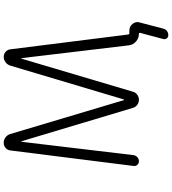

<svg xmlns="http://www.w3.org/2000/svg" viewBox="34 -828 932 1040"><g transform="rotate(-90 500.0 -308.0)"><path d="M477.5 -103.5Q477.5 -102.5 479.5 -102.5Q481.4 -102.5 481.4 -103.5L665 -719.7Q669.9 -734.4 683.1 -744.1Q696.3 -753.9 711.9 -753.9Q727.5 -753.9 739.3 -743.7Q751 -733.4 752.9 -717.8L833 -80.1Q834 -73.2 840.8 -73.2H855.5Q877 -73.2 890.6 -55.7Q900.4 -43.9 900.4 -29.3Q900.4 -23.4 898.4 -17.6L865.2 109.4Q862.3 122.1 852.5 129.9Q842.8 137.7 829.1 137.7Q818.4 137.7 812 128.9Q805.7 120.1 808.6 110.4L841.8 -14.6Q843.8 -21.5 836.9 -21.5Q813.5 -21.5 795.4 -37.1Q777.3 -52.7 774.4 -76.2L705.1 -657.2Q705.1 -658.2 703.6 -658.2Q702.1 -658.2 702.1 -657.2L523.4 -54.7Q519.5 -40 507.3 -30.8Q495.1 -21.5 479.5 -21.5Q463.9 -21.5 451.7 -30.8Q439.5 -40 435.5 -54.7L254.9 -657.2Q254.9 -658.2 253.4 -658.2Q252 -658.2 252 -657.2L179.7 -50.8Q177.7 -38.1 168.5 -29.8Q159.2 -21.5 146.5 -21.5Q134.8 -21.5 127 -30.3Q119.1 -39.1 121.1 -50.8L205.1 -717.8Q207 -733.4 218.8 -743.7Q230.5 -753.9 247.1 -753.9Q262.7 -753.9 275.9 -744.1Q289.1 -734.4 293.9 -718.8Z"/></g></svg>

Font: Rounded-X Mgen+ 1m light
Style: Regular
Weight: 200
Designer: [Source Han Sans]
Ryoko NISHIZUKA  (kana & ideographs); Paul D. Hunt (Latin, Greek & Cyrillic); Wenlong ZHANG  (bopomofo
Version: Version 1.059.20150602